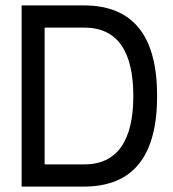

<svg xmlns="http://www.w3.org/2000/svg" viewBox="-20 -690 640 710"><path d="M290 -670H60V0H290C471 0 561 -111 561 -335C561 -559 471 -670 290 -670ZM145 -82V-588H291C413 -588 473 -502 473 -335C473 -169 413 -82 291 -82Z"/></svg>

Font: LT Wave Mono
Style: Regular
Weight: 400
Designer: Daniel Lyons
Version: Version 2.5 (Glyphs App)